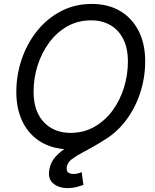

<svg xmlns="http://www.w3.org/2000/svg" viewBox="-20 -758 800 988"><path d="M339.4 10.3Q255.9 10.3 193.8 -25.6Q131.8 -61.5 97.9 -127.9Q64 -194.3 64 -285.2Q64 -371.1 91.3 -452.1Q118.7 -533.2 169.9 -597.7Q221.2 -662.1 293 -700Q364.7 -737.8 452.6 -737.8Q536.1 -737.8 597.7 -701.7Q659.2 -665.5 693.1 -599.4Q727.1 -533.2 727.1 -442.4Q727.1 -356 699.7 -274.9Q672.4 -193.8 621.1 -129.4Q569.8 -64.9 498.3 -27.3Q426.8 10.3 339.4 10.3ZM342.8 -74.2Q411.1 -74.2 465.8 -105.5Q520.5 -136.7 559.1 -189.2Q597.7 -241.7 617.9 -307.1Q638.2 -372.6 638.2 -440.9Q638.2 -510.3 614 -557.6Q589.8 -605 547.1 -629.2Q504.4 -653.3 449.2 -653.3Q380.4 -653.3 325.7 -622.1Q271 -590.8 232.4 -538.1Q193.8 -485.4 173.3 -420.2Q152.8 -355 152.8 -286.6Q152.8 -217.3 177.2 -170.2Q201.7 -123 244.6 -98.6Q287.6 -74.2 342.8 -74.2ZM328.1 210Q282.2 210 253.7 185.8Q225.1 161.6 233.9 114.7Q240.7 75.2 266.8 47.1Q293 19 331.1 -3.9Q369.1 -26.9 413.6 -51Q458 -75.2 502.2 -106.4Q546.4 -137.7 584.5 -182.1Q622.6 -226.6 648.4 -290Q674.3 -353.5 680.7 -442.4H727.1Q722.2 -346.7 698.7 -276.6Q675.3 -206.5 640.1 -157Q605 -107.4 563.7 -73.5Q522.5 -39.6 481.7 -15.9Q440.9 7.8 406.5 25.9Q372.1 43.9 349.6 61Q327.1 78.1 323.7 100.1Q320.8 118.2 329.3 127.7Q337.9 137.2 358.4 137.2Q370.6 137.2 381.6 134.3Q392.6 131.3 400.4 127.9L409.2 193.8Q393.6 199.2 373.3 204.6Q353 210 328.1 210Z"/></svg>

Font: Inter 20pt
Style: Italic
Weight: 400
Italic angle: -9.3988°
Version: Version 4.001;git-66647c0bb